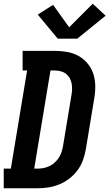

<svg xmlns="http://www.w3.org/2000/svg" viewBox="-35 -1007 585 1027"><path d="M-15 0V-105H23L110 -630H86V-735H258Q292 -735 325 -729Q358 -723 385.5 -707.5Q413 -692 433.5 -667.5Q454 -643 464 -612.5Q474 -582 474.5 -548Q475 -514 469 -480L424 -208Q419 -179 408.5 -150Q398 -121 379.5 -96Q361 -71 335.5 -51.5Q310 -32 281.5 -20.5Q253 -9 223.5 -4.5Q194 0 165 0ZM165 -105Q181 -105 197 -108Q213 -111 228.5 -118Q244 -125 257 -137Q270 -149 279.5 -163Q289 -177 294 -193Q299 -209 302 -225L347 -497Q350 -514 350.5 -530Q351 -546 348 -561.5Q345 -577 337 -590.5Q329 -604 317 -613Q305 -622 289.5 -626Q274 -630 258 -630H235L148 -105ZM274 -800 167 -929 249 -981 335 -861 461 -987 530 -923 378 -800Z"/></svg>

Font: Iosevka Slab Extrabold
Style: Italic
Weight: 800
Italic angle: -9°
Monospace: yes
Designer: Belleve Invis
Foundry: Belleve Invis
Version: Version 11.1.0; ttfautohint (v1.8.3)